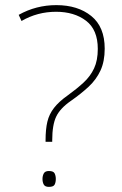

<svg xmlns="http://www.w3.org/2000/svg" viewBox="-20 -722 477 750"><path d="M200 -702Q284 -702 336.5 -659.5Q389 -617 389 -532Q389 -482 372.5 -446.5Q356 -411 326.5 -383.5Q297 -356 257 -328Q215 -299 199.5 -266.5Q184 -234 184 -174V-168H158V-174Q158 -217 165 -246.5Q172 -276 191 -300.5Q210 -325 244 -349Q280 -375 306.5 -399.5Q333 -424 347.5 -455Q362 -486 362 -531Q362 -606 316 -641Q270 -676 199 -676Q126 -676 64 -640L53 -664Q121 -702 200 -702ZM171 8Q156 8 151 -1Q146 -10 146 -23Q146 -35 151 -44.5Q156 -54 171 -54Q189 -54 193.5 -44.5Q198 -35 198 -23Q198 -10 193.5 -1Q189 8 171 8Z"/></svg>

Font: Noto Sans Kannada Thin
Style: Regular
Weight: 100
Designer: Jelle Bosma - Monotype Design Team
Foundry: Monotype Imaging Inc.
Version: Version 2.005; ttfautohint (v1.8.4.7-5d5b)